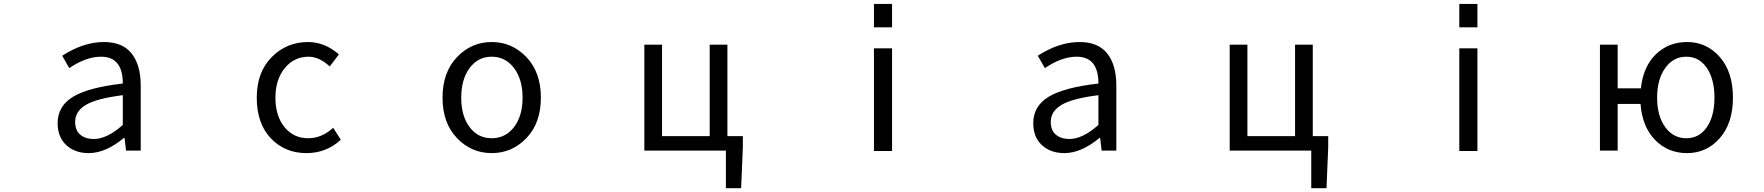

<svg xmlns="http://www.w3.org/2000/svg" viewBox="-20 -772 9040 984"><path d="M434.6 12.7Q364.3 12.7 319.8 -28.3Q275.4 -69.3 275.4 -140.6Q275.4 -228.5 355 -276.4Q434.6 -324.2 609.4 -343.8Q609.4 -481.4 498 -481.4Q420.9 -481.4 335 -422.9L298.8 -486.3Q407.2 -556.6 512.7 -556.6Q608.4 -556.6 654.8 -497.6Q701.2 -438.5 701.2 -334V0H626L618.2 -65.4H615.2Q521.5 12.7 434.6 12.7ZM460.9 -59.6Q528.3 -59.6 609.4 -131.8V-284.2Q476.6 -267.6 420.9 -234.9Q365.2 -202.1 365.2 -147.5Q365.2 -103.5 391.6 -81.5Q418 -59.6 460.9 -59.6Z M1550.8 12.7Q1439.5 12.7 1367.7 -63.5Q1295.9 -139.6 1295.9 -271.5Q1295.9 -402.3 1372.6 -479.5Q1449.2 -556.6 1558.6 -556.6Q1644.5 -556.6 1716.8 -493.2L1669.9 -431.6Q1615.2 -481.4 1561.5 -481.4Q1487.3 -481.4 1439.5 -422.9Q1391.6 -364.3 1391.6 -271.5Q1391.6 -177.7 1438 -120.6Q1484.4 -63.5 1559.6 -63.5Q1628.9 -63.5 1687.5 -117.2L1726.6 -55.7Q1652.3 12.7 1550.8 12.7Z M2678.2 -64.5Q2604.5 12.7 2500 12.7Q2395.5 12.7 2321.8 -64.5Q2248 -141.6 2248 -271.5Q2248 -401.4 2321.8 -479Q2395.5 -556.6 2500 -556.6Q2604.5 -556.6 2678.2 -479Q2752 -401.4 2752 -271.5Q2752 -141.6 2678.2 -64.5ZM2386.7 -120.6Q2429.7 -63.5 2500 -63.5Q2570.3 -63.5 2614.3 -120.6Q2658.2 -177.7 2658.2 -271.5Q2658.2 -365.2 2614.3 -423.3Q2570.3 -481.4 2500 -481.4Q2429.7 -481.4 2386.7 -423.3Q2343.8 -365.2 2343.8 -271.5Q2343.8 -177.7 2386.7 -120.6Z M3708 -74.2H3787.1V-16.6L3778.3 192.4H3700.2V0H3282.2V-543H3373V-74.2H3617.2V-543H3708Z M4459 -631.8V-752H4551.8V-631.8ZM4459 2V-524.4H4551.8V2Z M5434.6 12.7Q5364.3 12.7 5319.8 -28.3Q5275.4 -69.3 5275.4 -140.6Q5275.4 -228.5 5355 -276.4Q5434.6 -324.2 5609.4 -343.8Q5609.4 -481.4 5498 -481.4Q5420.9 -481.4 5335 -422.9L5298.8 -486.3Q5407.2 -556.6 5512.7 -556.6Q5608.4 -556.6 5654.8 -497.6Q5701.2 -438.5 5701.2 -334V0H5626L5618.2 -65.4H5615.2Q5521.5 12.7 5434.6 12.7ZM5460.9 -59.6Q5528.3 -59.6 5609.4 -131.8V-284.2Q5476.6 -267.6 5420.9 -234.9Q5365.2 -202.1 5365.2 -147.5Q5365.2 -103.5 5391.6 -81.5Q5418 -59.6 5460.9 -59.6Z M6708 -74.2H6787.1V-16.6L6778.3 192.4H6700.2V0H6282.2V-543H6373V-74.2H6617.2V-543H6708Z M7459 -631.8V-752H7551.8V-631.8ZM7459 2V-524.4H7551.8V2Z M8514.2 -120.6Q8555.7 -63.5 8622.1 -63.5Q8688.5 -63.5 8727.5 -120.1Q8766.6 -176.8 8766.6 -271.5Q8766.6 -366.2 8727.5 -423.8Q8688.5 -481.4 8622.1 -481.4Q8555.7 -481.4 8514.2 -423.3Q8472.7 -365.2 8472.7 -271.5Q8472.7 -177.7 8514.2 -120.6ZM8270.5 -319.3H8389.6Q8401.4 -430.7 8466.3 -493.7Q8531.2 -556.6 8626 -556.6Q8726.6 -556.6 8793.9 -480Q8861.3 -403.3 8861.3 -271.5Q8861.3 -140.6 8793.9 -64Q8726.6 12.7 8626 12.7Q8528.3 12.7 8462.4 -54.7Q8396.5 -122.1 8387.7 -239.3H8270.5V0H8179.7V-543H8270.5Z"/></svg>

Font: Gen Shin Gothic Monospace Regular
Style: Regular
Weight: 400
Designer: [Source Han Sans]
Ryoko NISHIZUKA  (kana & ideographs); Paul D. Hunt (Latin, Greek & Cyrillic); Wenlong ZHANG  (bopomofo
Version: Version 1.002.20150607